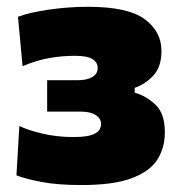

<svg xmlns="http://www.w3.org/2000/svg" viewBox="-20 -534 532 566"><path d="M220 11.5Q150 11.5 103 2.5Q56 -6.5 28.5 -17L37 -162.5Q62 -150.5 104.8 -140.2Q147.5 -130 197 -130Q240 -130 259 -139.8Q278 -149.5 278 -168.5Q278 -184.5 262.2 -194.8Q246.5 -205 217 -205H119V-297.5H208.5Q236 -297.5 252 -306.8Q268 -316 268 -334Q268 -350 252.5 -359.8Q237 -369.5 201 -369.5Q166 -369.5 128.8 -363.5Q91.5 -357.5 46.5 -339L33 -484.5Q65.5 -497 123.2 -505.5Q181 -514 239.5 -514Q357 -514 406.5 -477.5Q456 -441 456 -384Q456 -337.5 432.5 -311.8Q409 -286 377 -275V-261Q411.5 -251 438.8 -225Q466 -199 466 -143.5Q466 -98.5 443.8 -63.5Q421.5 -28.5 368 -8.5Q314.5 11.5 220 11.5Z"/></svg>

Font: Commissioner ExtraBold
Style: Regular
Weight: 800
Designer: Kostas Bartsokas
Foundry: Kostas Bartsokas
Version: Version 1.000; ttfautohint (v1.8.3)